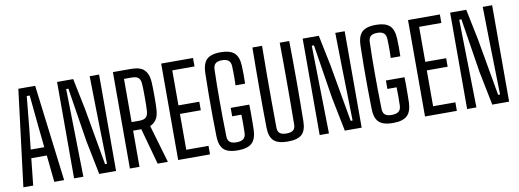

<svg xmlns="http://www.w3.org/2000/svg" viewBox="-57 -1030 3693 1365"><g transform="rotate(-10 1789.0 -348.0)"><path d="M21.9 0 108.3 -696H229.8L316.1 0H245.2L225.2 -193.8H113.2L92.8 0ZM120 -255H217.8L201.8 -407.4L179.6 -634.8H158.2L136.1 -406.7Z M387.9 0V-696H504.3L549.6 -475.6L622.5 -61.2H636.4L627.9 -441.7L623.2 -696H691.1V0H569.4L520 -246.5L458.7 -635H442.8L450.1 -261.6L455 0Z M790.9 0V-696H914.9Q933.4 -696 955.5 -693.7Q977.7 -691.5 998.1 -680.9Q1018.6 -670.3 1033 -645.3Q1047.5 -620.4 1050 -574.8Q1050.9 -560.8 1051.3 -536.8Q1051.8 -512.7 1052 -484.6Q1052.2 -456.4 1051.8 -429.1Q1051.4 -401.8 1050 -381.8Q1046.8 -330.6 1028.2 -306.2Q1009.7 -281.7 985.3 -272.5L1065 0H991.3L919.3 -261H860.2V0ZM860.2 -322.8H914.5Q931.7 -322.8 945.9 -326.7Q960.1 -330.6 969.3 -342.7Q978.5 -354.7 980.7 -379.1Q982.2 -396.4 982.7 -424Q983.2 -451.5 983.2 -481.5Q983.2 -511.6 982.5 -537.6Q981.7 -563.6 980.7 -578.1Q978.9 -602.8 969.7 -614.8Q960.5 -626.9 946.5 -630.8Q932.5 -634.8 914.9 -634.8H860.2Z M1139.4 0V-696H1369.3V-634.8H1208.7V-382H1359.3V-320.4H1208.7V-61.6H1369.3V0Z M1570.4 6.2Q1523.6 6.2 1494.6 -5.9Q1465.6 -18.1 1451.8 -45.2Q1437.9 -72.4 1436.6 -117.4Q1434.9 -193.2 1434.2 -270.5Q1433.4 -347.8 1434.2 -424.6Q1434.9 -501.3 1436.6 -576Q1438 -622.4 1452 -650.1Q1465.9 -677.8 1494.9 -690Q1523.9 -702.2 1569.6 -702.2Q1635.3 -702.2 1666.8 -674.8Q1698.3 -647.4 1701.6 -580.6Q1703.1 -545.5 1703.2 -514.9Q1703.2 -484.3 1702.2 -451.9H1633Q1634.1 -472.2 1634.3 -496.5Q1634.6 -520.7 1634.3 -545.1Q1634 -569.6 1633 -590.3Q1631.5 -618.2 1616 -631.3Q1600.5 -644.5 1569.6 -644.5Q1536.8 -644.5 1521.9 -631.3Q1506.9 -618.2 1505.8 -590.3Q1504 -534.7 1503.3 -479Q1502.6 -423.4 1502.6 -365.1Q1502.6 -306.8 1503.3 -242.9Q1504 -179 1505.8 -106.1Q1506.5 -77.8 1521.8 -64.9Q1537 -51.9 1570.4 -51.9Q1603.3 -51.9 1619.9 -64.8Q1636.6 -77.7 1637.8 -106.1Q1639.1 -136.6 1639 -172Q1639 -207.4 1638 -239.3H1571.4V-300.1H1705.6Q1706.7 -279.4 1706.7 -247.5Q1706.7 -215.7 1706.4 -181.2Q1706 -146.7 1705.4 -117.6Q1702.8 -50.7 1670.9 -22.2Q1638.9 6.2 1570.4 6.2Z M1931 6.2Q1860.3 6.2 1829.8 -22.2Q1799.2 -50.6 1797.9 -116.2Q1796.9 -177.8 1796.4 -248Q1795.9 -318.3 1795.9 -393.4Q1795.9 -468.6 1796.4 -545.2Q1796.9 -621.8 1797.9 -696H1867.6Q1866.4 -594.1 1865.9 -496.2Q1865.5 -398.3 1865.9 -301.3Q1866.2 -204.3 1867.2 -104.7Q1867.2 -77.5 1882.8 -64.7Q1898.4 -51.9 1931 -51.9Q1964.1 -51.9 1979.6 -64.7Q1995.2 -77.5 1995.2 -104.9Q1996.2 -183.5 1996.5 -255.9Q1996.8 -328.3 1996.8 -399.1Q1996.8 -470 1996.5 -543.1Q1996.2 -616.3 1995.2 -696H2063.8Q2064.9 -626.2 2065.4 -553Q2065.9 -479.8 2065.9 -405.6Q2065.9 -331.4 2065.4 -258.4Q2064.8 -185.5 2063.8 -115.6Q2062.6 -48.9 2031.6 -21.4Q2000.5 6.2 1931 6.2Z M2160.9 0V-696H2277.3L2322.6 -475.6L2395.5 -61.2H2409.4L2400.9 -441.7L2396.2 -696H2464.1V0H2342.4L2293 -246.5L2231.7 -635H2215.8L2223.1 -261.6L2228 0Z M2690.9 6.2Q2644.1 6.2 2615.1 -5.9Q2586.1 -18.1 2572.2 -45.2Q2558.4 -72.4 2557.1 -117.4Q2555.4 -193.2 2554.7 -270.5Q2553.9 -347.8 2554.7 -424.6Q2555.4 -501.3 2557.1 -576Q2558.5 -622.4 2572.5 -650.1Q2586.4 -677.8 2615.4 -690Q2644.4 -702.2 2690.1 -702.2Q2755.8 -702.2 2787.3 -674.8Q2818.8 -647.4 2822.1 -580.6Q2823.6 -545.5 2823.7 -514.9Q2823.7 -484.3 2822.7 -451.9H2753.5Q2754.6 -472.2 2754.8 -496.5Q2755.1 -520.7 2754.8 -545.1Q2754.5 -569.6 2753.5 -590.3Q2752 -618.2 2736.5 -631.3Q2721 -644.5 2690.1 -644.5Q2657.3 -644.5 2642.4 -631.3Q2627.4 -618.2 2626.3 -590.3Q2624.5 -534.7 2623.8 -479Q2623.1 -423.4 2623.1 -365.1Q2623.1 -306.8 2623.8 -242.9Q2624.5 -179 2626.3 -106.1Q2627 -77.8 2642.3 -64.9Q2657.5 -51.9 2690.9 -51.9Q2723.8 -51.9 2740.4 -64.8Q2757.1 -77.7 2758.3 -106.1Q2759.6 -136.6 2759.5 -172Q2759.5 -207.4 2758.5 -239.3H2691.9V-300.1H2826.1Q2827.2 -279.4 2827.2 -247.5Q2827.2 -215.7 2826.9 -181.2Q2826.5 -146.7 2825.9 -117.6Q2823.3 -50.7 2791.4 -22.2Q2759.4 6.2 2690.9 6.2Z M2921.4 0V-696H3151.3V-634.8H2990.7V-382H3141.3V-320.4H2990.7V-61.6H3151.3V0Z M3225.4 0V-696H3341.8L3387.1 -475.6L3460 -61.2H3473.9L3465.4 -441.7L3460.7 -696H3528.6V0H3406.9L3357.5 -246.5L3296.2 -635H3280.3L3287.6 -261.6L3292.5 0Z"/></g></svg>

Font: Big Shoulders Display SC Thin
Style: Regular
Weight: 100
Designer: Patric King
Foundry: XO Type Co
Version: Version 2.002